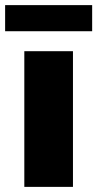

<svg xmlns="http://www.w3.org/2000/svg" viewBox="-30 -730 380 750"><path d="M-10 -608V-710H330V-608ZM65 0V-530H255V0Z"/></svg>

Font: Be Vietnam Pro Black
Style: Regular
Weight: 900
Designer: Lam Bao, Tony Le, Vietanh Nguyen
Foundry: Yellow Type Foundry
Version: Version 1.002; ttfautohint (v1.8.3)